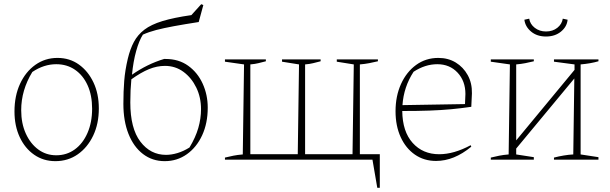

<svg xmlns="http://www.w3.org/2000/svg" viewBox="-20 -761 2909 915"><path d="M244 7Q187 7 143 -23.5Q99 -54 74 -107.5Q49 -161 49 -230Q49 -304 75.5 -361.5Q102 -419 148.5 -452Q195 -485 254 -485Q312 -485 356 -453.5Q400 -422 425.5 -368Q451 -314 451 -244Q451 -171 424 -114.5Q397 -58 350.5 -25.5Q304 7 244 7ZM248 -21Q298 -21 336.5 -49Q375 -77 397 -127.5Q419 -178 419 -243Q419 -307 397.5 -354.5Q376 -402 337.5 -428.5Q299 -455 248 -455Q189 -455 134 -418Q81 -331 81 -236Q81 -173 103 -124.5Q125 -76 162.5 -48.5Q200 -21 248 -21Z M765 7Q706 7 661.5 -27Q617 -61 592.5 -122.5Q568 -184 568 -266Q568 -325 572 -375.5Q576 -426 589 -481Q600 -527 618 -561Q636 -595 668 -619.5Q700 -644 754 -660.5Q808 -677 892 -689L939 -741L949 -737L927 -656Q856 -645 807.5 -636Q759 -627 724.5 -618Q690 -609 661 -596Q643 -568 629 -518Q615 -468 609 -405Q682 -456 762 -480H769Q832 -480 877 -447.5Q922 -415 946 -362Q970 -309 970 -248Q970 -174 943.5 -116.5Q917 -59 870.5 -26Q824 7 765 7ZM601 -273Q601 -149 649 -86Q697 -23 771 -23Q797 -23 825.5 -31.5Q854 -40 883 -58Q912 -106 925 -151Q938 -196 938 -241Q938 -297 915.5 -343.5Q893 -390 854.5 -418.5Q816 -447 766 -447Q728 -447 690 -431.5Q652 -416 606 -383Q601 -332 601 -273Z M1695 -26H1790V134H1778L1755 0H1052V-10Q1072 -15 1092 -19Q1112 -23 1137 -25L1143 -454L1052 -467V-478H1247V-469Q1227 -464 1211.5 -460Q1196 -456 1173 -454V-26H1399L1405 -454L1324 -467V-478H1508V-469Q1488 -464 1472.5 -460Q1457 -456 1434 -454V-26H1660L1666 -454L1585 -467V-478H1781V-469Q1760 -464 1739.5 -460Q1719 -456 1695 -454Z M2058 6Q2001 6 1957.5 -24Q1914 -54 1889.5 -107.5Q1865 -161 1865 -231Q1865 -303 1891 -360.5Q1917 -418 1963 -451.5Q2009 -485 2069 -485Q2116 -485 2152 -463Q2188 -441 2209 -403Q2230 -365 2229 -316L2226 -252Q2178 -245 2130.5 -240.5Q2083 -236 2027 -234Q1971 -232 1897 -232Q1898 -134 1946.5 -80Q1995 -26 2073 -26Q2143 -26 2223 -69L2226 -62Q2144 6 2058 6ZM1951 -419Q1904 -347 1898 -260L2196 -265L2198 -313Q2198 -375 2160.5 -415Q2123 -455 2064 -455Q2006 -455 1951 -419Z M2319 0V-10Q2339 -15 2359 -19Q2379 -23 2404 -25L2410 -454L2319 -467V-478H2524V-469Q2504 -464 2483.5 -460Q2463 -456 2440 -454V-92L2718 -428V-454L2620 -467V-478H2832V-469Q2794 -458 2747 -454V-25L2832 -12V0H2620V-10Q2643 -16 2667 -20Q2691 -24 2712 -25L2717 -387L2440 -53V-25L2524 -12V0ZM2582 -587Q2539 -587 2511 -610.5Q2483 -634 2479 -667L2502 -672Q2506 -646 2528.5 -628.5Q2551 -611 2582 -611Q2614 -611 2636 -628.5Q2658 -646 2662 -672L2685 -667Q2682 -634 2653.5 -610.5Q2625 -587 2582 -587Z"/></svg>

Font: Piazzolla Thin
Style: Regular
Weight: 100
Designer: Juan Pablo del Peral
Foundry: Huerta Tipografica
Version: Version 1.330